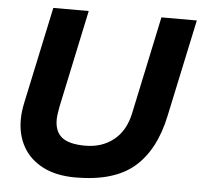

<svg xmlns="http://www.w3.org/2000/svg" viewBox="-51 -752 864 821"><g transform="rotate(5 380.5 -342.0)"><path d="M48 -211Q48 -244 56 -282L145 -699H297L208 -280Q201 -243 201 -224Q201 -173 232 -148.5Q263 -124 332 -124Q404 -124 454 -164Q504 -204 520 -280L609 -699H761L672 -282Q641 -134 554.5 -59.5Q468 15 302 15Q220 15 163 -14Q106 -43 77 -94Q48 -145 48 -211Z"/></g></svg>

Font: Prompt SemiBold
Style: Italic
Weight: 600
Italic angle: -12°
Designer: Katatrad Team
Foundry: CadsonDemak
Version: Version 1.001